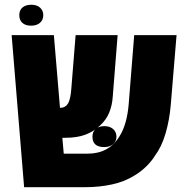

<svg xmlns="http://www.w3.org/2000/svg" viewBox="-20 -777 775 797"><path d="M80.1 0 28.3 -631.3H203.6L229 -329.6Q240.2 -329.1 248.8 -334Q257.3 -338.9 262.7 -347.7Q267.6 -356.4 271 -371.6Q274.4 -386.7 275.9 -407.2L293.9 -631.3H468.3L448.2 -377.4Q445.8 -339.8 433.3 -309.6Q420.9 -279.3 395.5 -256.3Q369.1 -231 334.7 -218Q300.3 -205.1 252 -205.1Q248.5 -205.1 245.4 -205.1Q242.2 -205.1 238.8 -205.1L244.6 -139.2H345.2Q388.2 -139.2 421.6 -157.5Q455.1 -175.8 477.1 -212.9Q507.3 -261.7 514.2 -344.7L537.1 -631.3H712.9L689 -343.3Q683.6 -278.8 667.2 -223.1Q650.9 -167.5 623 -130.4Q610.8 -109.9 588.9 -87.9Q566.9 -65.9 540.5 -49.8Q498 -22.9 445.3 -11.5Q392.6 0 334 0ZM412.6 -166.5Q363.8 -166.5 363.8 -209.5Q363.8 -230.5 377.2 -241.9Q390.6 -253.4 413.1 -253.4Q436 -253.4 449.7 -241.2Q463.4 -229 463.4 -209.5Q463.4 -190.4 449.5 -178.5Q435.5 -166.5 412.6 -166.5ZM108.9 -670.4Q85.9 -670.4 73 -681.9Q60.1 -693.4 60.1 -713.9Q60.1 -734.9 73.5 -746.1Q86.9 -757.3 109.9 -757.3Q133.3 -757.3 146.5 -745.1Q159.7 -732.9 159.7 -713.9Q159.7 -694.3 146 -682.4Q132.3 -670.4 108.9 -670.4Z"/></svg>

Font: Open Sans SemiCondensed ExtraBold
Style: Regular
Weight: 800
Width: 4
Designer: Monotype Design Team
Foundry: Monotype Imaging Inc.
Version: Version 3.000